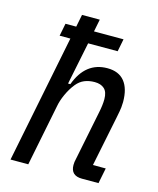

<svg xmlns="http://www.w3.org/2000/svg" viewBox="-111 -819 740 898"><g transform="rotate(15 258.5 -370.0)"><path d="M150 -619H98L110 -680H162L174 -740H260L248 -680H391L379 -619H236L194 -413H205Q248 -530 354 -530Q409 -530 437 -495.5Q465 -461 465 -396Q465 -385 463.5 -370Q462 -355 455 -321L405 -75H467L452 0H372Q317 0 317 -52Q317 -60 318 -67Q319 -74 321 -82L369 -320Q377 -358 377 -386Q377 -421 360 -436.5Q343 -452 313 -452Q286 -452 264 -443Q242 -434 225 -413Q205 -388 190.5 -356Q176 -324 171 -295L112 0H26Z"/></g></svg>

Font: IBM Plex Sans Condensed Text
Style: Italic
Weight: 450
Width: 3
Italic angle: -11°
Designer: Mike Abbink, Paul van der Laan, Pieter van Rosmalen
Foundry: Bold Monday
Version: Version 1.1